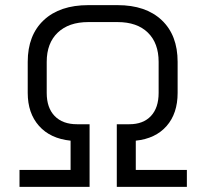

<svg xmlns="http://www.w3.org/2000/svg" viewBox="-20 -728 804 748"><path d="M56 -66H255V-180Q176 -188 132 -237.5Q88 -287 88 -366V-487Q88 -591 150.5 -649.5Q213 -708 324 -708H438Q548 -708 610 -649.5Q672 -591 672 -487V-366Q672 -286 629 -237Q586 -188 509 -180V-66H708V0H435V-244H484Q538 -244 568 -276Q598 -308 598 -366V-487Q598 -560 556 -601Q514 -642 438 -642H324Q248 -642 205 -601Q162 -560 162 -487V-366Q162 -308 193 -276Q224 -244 280 -244H329V0H56Z"/></svg>

Font: Stavian Regular
Style: Regular
Weight: 400
Version: Version 1.000; ttfautohint (v1.6)